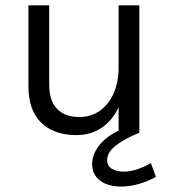

<svg xmlns="http://www.w3.org/2000/svg" viewBox="-20 -499 646 722"><path d="M426 -479H504V0H426ZM87 -479H165V-181Q165 -121 194.2 -90Q223.5 -59 278 -59Q323 -59 356.2 -83Q389.5 -107 407.8 -149.2Q426 -191.5 426 -246H455Q455 -165.5 431.8 -108.5Q408.5 -51.5 366.2 -21.2Q324 9 267 9Q213 9 172.5 -11Q132 -31 109.5 -71.8Q87 -112.5 87 -175ZM566.5 166Q535.5 183.5 501.2 193Q467 202.5 435.5 202.5Q386 202.5 356.2 180Q326.5 157.5 326.5 118Q326.5 78.5 358.2 41.5Q390 4.5 453.5 -19.5L504 0Q448 23 415.5 48.2Q383 73.5 383 103Q383 125.5 401.2 136Q419.5 146.5 444.5 146.5Q467.5 146.5 492.2 138.8Q517 131 547.5 114.5Z"/></svg>

Font: Karla
Style: Regular
Weight: 400
Designer: Jonathan Pinhorn
Version: Version 2.004;gftools[0.9.33]